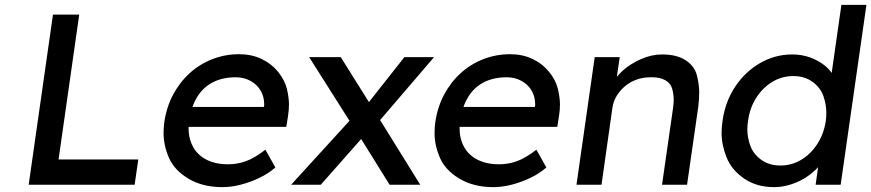

<svg xmlns="http://www.w3.org/2000/svg" viewBox="-20 -760 3585 790"><path d="M98 0 198 -700H306L221 -104H549L534 0Z M895 10Q814 10 756 -24.5Q698 -59 675.5 -110Q653 -161 653 -213Q653 -234 656 -257Q665 -319 692 -370Q719 -421 760 -458.5Q801 -496 853.5 -516.5Q906 -537 964 -537Q1015 -537 1056 -517.5Q1097 -498 1124.5 -464Q1152 -430 1160.5 -394Q1169 -358 1169 -330Q1169 -307 1165 -282L1158 -238H756Q756 -235 756 -232Q756 -197 768 -169Q785 -128 824 -106Q863 -84 918 -84Q957 -84 992.5 -97Q1028 -110 1072 -144L1113 -71Q1086 -47 1049 -29Q1012 -11 972 -0.5Q932 10 895 10ZM1066 -320 1067 -327Q1067 -329 1067 -331Q1067 -362 1052.5 -387Q1038 -412 1011 -427Q984 -442 950 -442Q896 -442 856 -421.5Q816 -401 792 -362Q780 -343 772 -320Z M1498 -340 1644 -525H1766L1544 -266L1709 0H1583L1466 -188L1300 0H1178L1418 -263L1252 -525H1382Z M2010 10Q1929 10 1871 -24.5Q1813 -59 1790.5 -110Q1768 -161 1768 -213Q1768 -234 1771 -257Q1780 -319 1807 -370Q1834 -421 1875 -458.5Q1916 -496 1968.5 -516.5Q2021 -537 2079 -537Q2130 -537 2171 -517.5Q2212 -498 2239.5 -464Q2267 -430 2275.5 -394Q2284 -358 2284 -330Q2284 -307 2280 -282L2273 -238H1871Q1871 -235 1871 -232Q1871 -197 1883 -169Q1900 -128 1939 -106Q1978 -84 2033 -84Q2072 -84 2107.5 -97Q2143 -110 2187 -144L2228 -71Q2201 -47 2164 -29Q2127 -11 2087 -0.5Q2047 10 2010 10ZM2181 -320 2182 -327Q2182 -329 2182 -331Q2182 -362 2167.5 -387Q2153 -412 2126 -427Q2099 -442 2065 -442Q2011 -442 1971 -421.5Q1931 -401 1907 -362Q1895 -343 1887 -320Z M2352 0 2427 -525H2530L2518 -444Q2529 -457 2543 -470Q2576 -499 2619 -517.5Q2662 -536 2704 -536Q2764 -536 2800.5 -512.5Q2837 -489 2847 -451.5Q2857 -414 2857 -379Q2857 -352 2853 -320L2807 0H2704L2749 -313Q2752 -333 2752 -350Q2752 -371 2746 -394Q2740 -417 2718 -429.5Q2696 -442 2665 -442Q2661 -442 2656 -442Q2626 -442 2599.5 -432.5Q2573 -423 2552.5 -406Q2532 -389 2518 -366.5Q2504 -344 2500 -318L2455 0Z M3165 10Q3093 10 3041.5 -25.5Q2990 -61 2969.5 -112.5Q2949 -164 2949 -213Q2949 -237 2953 -263Q2964 -342 3005 -403.5Q3046 -465 3107.5 -500.5Q3169 -536 3240 -536Q3279 -536 3313.5 -523.5Q3348 -511 3374 -490Q3391 -476 3402 -460L3442 -740H3545L3439 0H3336L3346 -72Q3328 -52 3302 -34Q3273 -14 3237 -2Q3201 10 3165 10ZM3191 -79Q3238 -79 3277.5 -103Q3317 -127 3343.5 -168.5Q3370 -210 3378 -263Q3380 -280 3380 -296Q3380 -330 3368 -364.5Q3356 -399 3323.5 -423Q3291 -447 3244 -447Q3197 -447 3157.5 -423Q3118 -399 3091.5 -357.5Q3065 -316 3058 -263Q3055 -244 3055 -227Q3055 -195 3067 -161Q3079 -127 3111.5 -103Q3144 -79 3191 -79Z"/></svg>

Font: Lexend
Style: Italic
Weight: 400
Italic angle: -8.13011°
Designer: Bonnie Shaver-Troup, Thomas Jockin
Foundry: Lexend
Version: Version 1.007